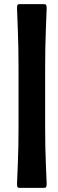

<svg xmlns="http://www.w3.org/2000/svg" viewBox="-20 -720 276 920"><path d="M196.3 -109.4Q196.3 -12.2 200 72.3Q203.6 156.7 203.6 160.2Q203.6 171.4 201.4 175.8Q199.2 180.2 191.4 180.2H73.7Q65.9 180.2 63.7 175.8Q61.5 171.4 61.5 160.2Q61.5 156.7 65.2 72.3Q68.8 -12.2 68.8 -109.4V-395Q68.8 -492.2 65.2 -584.5Q61.5 -676.8 61.5 -680.2Q61.5 -691.4 63.7 -695.8Q65.9 -700.2 73.7 -700.2H191.4Q199.2 -700.2 201.4 -695.8Q203.6 -691.4 203.6 -680.2Q203.6 -676.8 200 -584.5Q196.3 -492.2 196.3 -395Z"/></svg>

Font: Cooper* ExtraBold
Style: Italic
Weight: 800
Italic angle: -7°
Designer: Owen Earl
Foundry: indestructible type*
Version: Version 0.001